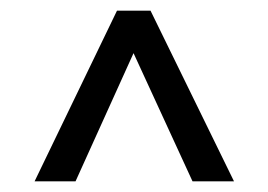

<svg xmlns="http://www.w3.org/2000/svg" viewBox="-20 -695 504 361"><path d="M200 -675H263L420 -354H342L221 -617H241L122 -354H45Z"/></svg>

Font: Gemunu Libre ExtraLight SemiBold
Style: Regular
Weight: 600
Version: Version 1.100